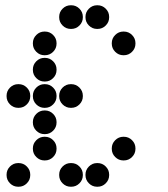

<svg xmlns="http://www.w3.org/2000/svg" viewBox="-20 -715 640 730"><path d="M249 -695Q231 -695 218 -682Q205 -669 205 -651V-649Q205 -631 218 -618Q231 -605 249 -605H251Q269 -605 282 -618Q295 -631 295 -649V-651Q295 -669 282 -682Q269 -695 251 -695ZM349 -695Q331 -695 318 -682Q305 -669 305 -651V-649Q305 -631 318 -618Q331 -605 349 -605H351Q369 -605 382 -618Q395 -631 395 -649V-651Q395 -669 382 -682Q369 -695 351 -695ZM149 -595Q131 -595 118 -582Q105 -569 105 -551V-549Q105 -531 118 -518Q131 -505 149 -505H151Q169 -505 182 -518Q195 -531 195 -549V-551Q195 -569 182 -582Q169 -595 151 -595ZM449 -595Q431 -595 418 -582Q405 -569 405 -551V-549Q405 -531 418 -518Q431 -505 449 -505H451Q469 -505 482 -518Q495 -531 495 -549V-551Q495 -569 482 -582Q469 -595 451 -595ZM149 -495Q131 -495 118 -482Q105 -469 105 -451V-449Q105 -431 118 -418Q131 -405 149 -405H151Q169 -405 182 -418Q195 -431 195 -449V-451Q195 -469 182 -482Q169 -495 151 -495ZM49 -395Q31 -395 18 -382Q5 -369 5 -351V-349Q5 -331 18 -318Q31 -305 49 -305H51Q69 -305 82 -318Q95 -331 95 -349V-351Q95 -369 82 -382Q69 -395 51 -395ZM149 -395Q131 -395 118 -382Q105 -369 105 -351V-349Q105 -331 118 -318Q131 -305 149 -305H151Q169 -305 182 -318Q195 -331 195 -349V-351Q195 -369 182 -382Q169 -395 151 -395ZM249 -395Q231 -395 218 -382Q205 -369 205 -351V-349Q205 -331 218 -318Q231 -305 249 -305H251Q269 -305 282 -318Q295 -331 295 -349V-351Q295 -369 282 -382Q269 -395 251 -395ZM149 -295Q131 -295 118 -282Q105 -269 105 -251V-249Q105 -231 118 -218Q131 -205 149 -205H151Q169 -205 182 -218Q195 -231 195 -249V-251Q195 -269 182 -282Q169 -295 151 -295ZM149 -195Q131 -195 118 -182Q105 -169 105 -151V-149Q105 -131 118 -118Q131 -105 149 -105H151Q169 -105 182 -118Q195 -131 195 -149V-151Q195 -169 182 -182Q169 -195 151 -195ZM449 -195Q431 -195 418 -182Q405 -169 405 -151V-149Q405 -131 418 -118Q431 -105 449 -105H451Q469 -105 482 -118Q495 -131 495 -149V-151Q495 -169 482 -182Q469 -195 451 -195ZM49 -95Q31 -95 18 -82Q5 -69 5 -51V-49Q5 -31 18 -18Q31 -5 49 -5H51Q69 -5 82 -18Q95 -31 95 -49V-51Q95 -69 82 -82Q69 -95 51 -95ZM249 -95Q231 -95 218 -82Q205 -69 205 -51V-49Q205 -31 218 -18Q231 -5 249 -5H251Q269 -5 282 -18Q295 -31 295 -49V-51Q295 -69 282 -82Q269 -95 251 -95ZM349 -95Q331 -95 318 -82Q305 -69 305 -51V-49Q305 -31 318 -18Q331 -5 349 -5H351Q369 -5 382 -18Q395 -31 395 -49V-51Q395 -69 382 -82Q369 -95 351 -95Z"/></svg>

Font: Doto Black Rounded Black
Style: Regular
Weight: 900
Monospace: yes
Version: Version 1.000